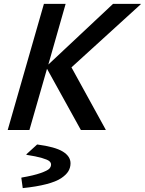

<svg xmlns="http://www.w3.org/2000/svg" viewBox="-20 -675 751 997"><path d="M320.8 -654.8 231 -339.8 566.9 -654.8H710.9V-652.8L351.1 -325.2L528.8 -2V0H399.9L224.1 -317.9L132.8 0H20L208 -654.8ZM98.1 301.8 90.8 249 91.8 247.1Q155.3 236.3 190.9 223.6Q226.6 210.9 235.8 201.2Q245.1 191.4 245.1 179.2Q245.1 169.4 235.8 161.6Q226.6 153.8 197.3 145.3Q168 136.7 117.2 128.9V126L172.9 75.2Q266.1 87.4 306.2 112.1Q346.2 136.7 346.2 172.9Q346.2 195.3 335 214.1Q323.7 232.9 297.4 250.5Q271 268.1 220.7 281.2Q170.4 294.4 98.1 301.8Z"/></svg>

Font: IntelOne Mono Medium
Style: Italic
Weight: 500
Italic angle: -16°
Designer: Fred Shallcrass
Foundry: Frere-Jones Type LLC
Version: Version 1.200;hotconv 1.1.0;makeotfexe 2.6.0;FJTRelease1.2